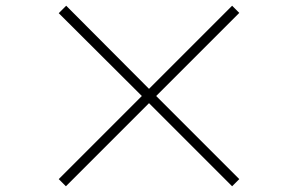

<svg xmlns="http://www.w3.org/2000/svg" viewBox="-20 -707 1040 670"><path d="M790 -57 500 -347 210 -57 185 -82 475 -372 185 -661 211 -687 500 -397 790 -687 815 -662 525 -372 815 -82Z"/></svg>

Font: Noto Sans TC
Style: Regular
Weight: 100
Designer: Ryoko NISHIZUKA 西塚涼子 (kana, bopomofo & ideographs); Paul D. Hunt (Latin, Greek & Cyrillic); Sandoll Communications 산돌커뮤니
Foundry: Adobe
Version: Version 2.004;hotconv 1.0.118;makeotfexe 2.5.65603